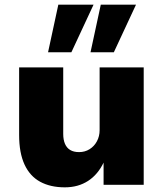

<svg xmlns="http://www.w3.org/2000/svg" viewBox="-20 -792 700 823"><path d="M258 11Q196 11 152 -13Q108 -37 85 -87Q62 -137 62 -213V-503H251V-218Q251 -193 258.5 -175.5Q266 -158 281 -149Q296 -140 319 -140Q344 -140 364 -152.5Q384 -165 395.5 -186.5Q407 -208 407 -234V-503H596V0H424V-97H425Q400 -44 357.5 -16.5Q315 11 258 11ZM368 -568 412 -772H563L468 -568ZM186 -568 230 -772H381L286 -568Z"/></svg>

Font: Nunito Sans 8pt Black
Style: Regular
Weight: 900
Version: Version 3.101;gftools[0.9.27]